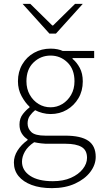

<svg xmlns="http://www.w3.org/2000/svg" viewBox="-20 -744 527 995"><path d="M249 231Q188 231 144 214.5Q100 198 76 168.5Q52 139 52 98Q52 66 71 36Q90 6 123 -18V-22Q105 -33 93 -52Q81 -71 81 -99Q81 -131 99 -153.5Q117 -176 133 -187V-191Q111 -211 92 -245.5Q73 -280 73 -323Q73 -372 95.5 -410.5Q118 -449 156.5 -470.5Q195 -492 242 -492Q262 -492 278.5 -488.5Q295 -485 305 -480H468V-443H356V-439Q378 -421 393.5 -392Q409 -363 409 -322Q409 -273 386.5 -235Q364 -197 326.5 -175Q289 -153 242 -153Q221 -153 200 -158.5Q179 -164 162 -173Q147 -161 135 -144.5Q123 -128 123 -104Q123 -78 142.5 -59.5Q162 -41 215 -41H318Q399 -41 437.5 -14.5Q476 12 476 69Q476 110 448 147Q420 184 369 207.5Q318 231 249 231ZM242 -188Q275 -188 303 -205Q331 -222 348.5 -252.5Q366 -283 366 -323Q366 -385 329.5 -420.5Q293 -456 242 -456Q191 -456 154 -420.5Q117 -385 117 -323Q117 -283 134.5 -252.5Q152 -222 180 -205Q208 -188 242 -188ZM254 195Q308 195 347.5 177.5Q387 160 409 132Q431 104 431 74Q431 34 402.5 17.5Q374 1 320 1H217Q210 1 193 -1Q176 -3 157 -7Q124 15 109 41.5Q94 68 94 94Q94 139 136 167Q178 195 254 195ZM236 -570 97 -724H137L251 -612H255L369 -724H409L270 -570Z"/></svg>

Font: Source Sans 3 Light
Style: Regular
Weight: 300
Designer: Paul D. Hunt
Foundry: Adobe
Version: Version 3.052;hotconv 1.1.0;makeotfexe 2.6.0